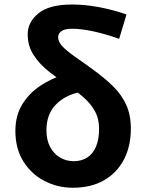

<svg xmlns="http://www.w3.org/2000/svg" viewBox="-20 -832 656 865"><path d="M307.8 13.8Q239 13.8 180 -17Q121 -47.7 85.1 -105.1Q49.3 -162.5 49.3 -242.7Q49.3 -311.6 80.6 -362.3Q111.9 -413 162.9 -446.4Q213.8 -479.8 271.5 -496.9L338.6 -417Q269.9 -401.8 229.6 -358.6Q189.2 -315.4 189.2 -244.9Q189.2 -200.9 206.1 -169.5Q223 -138.1 251.1 -121.9Q279.3 -105.8 311.7 -105.8Q347.4 -105.8 373 -122.3Q398.6 -138.8 412.5 -171.4Q426.4 -203.9 426.4 -252.2Q426.4 -298.1 406.6 -332.8Q386.9 -367.4 353.9 -395.7Q320.9 -423.9 281.2 -450.2Q240.5 -478.2 199.5 -510.4Q158.6 -542.7 131.7 -583.6Q104.8 -624.6 104.8 -677.5Q104.8 -732.4 153.2 -772Q201.7 -811.7 304.7 -811.7Q362.8 -811.7 426 -799.8Q489.2 -788 549.9 -766.9L516.8 -657Q454.9 -679 400.8 -690.7Q346.7 -702.5 304.3 -702.5Q271.1 -702.5 256.5 -691.4Q241.9 -680.4 241.9 -664.7Q241.9 -641.9 264.4 -619.8Q286.9 -597.8 323.2 -572.7Q359.5 -547.6 402.2 -516.1Q451.7 -480.2 489.5 -443.1Q527.4 -406 548.5 -360.3Q569.5 -314.6 569.5 -252Q569.5 -173.1 538.2 -113.1Q506.8 -53.1 448.6 -19.7Q390.3 13.8 307.8 13.8Z"/></svg>

Font: Noto Sans TC Thin
Style: Regular
Weight: 100
Designer: Ryoko NISHIZUKA 西塚涼子 (kana, bopomofo & ideographs); Paul D. Hunt (Latin, Greek & Cyrillic); Sandoll Communications 산돌커뮤니
Foundry: Adobe
Version: Version 2.004-H2;hotconv 1.0.118;makeotfexe 2.5.65603